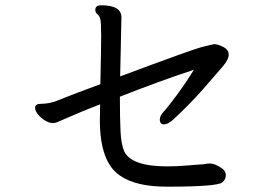

<svg xmlns="http://www.w3.org/2000/svg" viewBox="-20 -720 1040 721"><path d="M606.9 -19Q490.2 -19 431.2 -60.1Q355 -110.8 355 -269L356 -328.1Q290 -303.2 199.2 -263.2Q189 -257.8 178.2 -257.8Q166 -257.8 150.4 -266.8Q134.8 -275.9 123.3 -289.6Q111.8 -303.2 111.8 -314.9Q111.8 -330.1 132.8 -330.1Q165 -330.1 194.6 -342Q224.1 -354 269 -371.1Q314 -388.2 356.9 -403.8Q359.9 -541 359.9 -589.1Q359.9 -637.2 356.4 -649.2Q353 -661.1 345.5 -667Q337.9 -672.9 337.9 -683.1Q337.9 -700.2 359.9 -700.2Q436 -700.2 436 -654.8L431.2 -433.1Q702.1 -534.2 736.6 -543Q771 -551.8 784.2 -554.2Q797.9 -554.2 818.4 -543.7Q838.9 -533.2 838.9 -514.2Q838.9 -497.1 816.9 -470.9Q794.9 -444.8 742.4 -385Q689.9 -325.2 625 -266.1Q607.9 -252.9 596.2 -252.9Q580.1 -252.9 580.1 -271Q580.1 -285.2 594.5 -300.5Q608.9 -315.9 643.6 -362.5Q678.2 -409.2 708 -458Q585.9 -418 430.2 -356.9Q430.2 -276.9 432.6 -226.8Q435.1 -176.8 446.8 -150.9Q474.1 -95.2 608.9 -95.2Q643.1 -95.2 676.5 -98.1Q710 -101.1 728.5 -102.1Q747.1 -103 752.4 -104.5Q757.8 -106 768.1 -106Q789.1 -106 815.9 -85.9Q828.1 -76.2 828.1 -62Q828.1 -46.9 814.9 -35.2Q796.9 -19 606.9 -19Z"/></svg>

Font: LXGW WenKai Screen
Style: Regular
Weight: 400
Designer: LXGW / Fontworks Inc.
Foundry: LXGW / Fontworks Inc.
Version: Version 1.510;January 18,2025